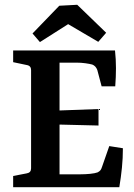

<svg xmlns="http://www.w3.org/2000/svg" viewBox="-20 -783 562 803"><path d="M405 -422 387 -490Q381 -507 366 -513Q355 -516 337 -518.5Q319 -521 300 -521H229V-321L392 -327V-258L229 -262V-54H317Q337 -54 357 -56Q377 -58 388 -62Q396 -66 400 -71Q404 -76 407 -86L437 -172L494 -163Q494 -122 490 -82Q486 -42 479 0H35V-47L92 -58Q110 -61 110 -79V-490Q110 -508 92 -511L35 -523V-572H461Q465 -535 465 -498Q465 -461 462 -422ZM116 -643 228 -759 303 -763 424 -646 391 -608 265 -682 147 -607Z"/></svg>

Font: Yrsa SemiBold
Style: Regular
Weight: 600
Version: Version 2.004